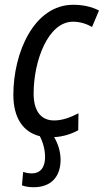

<svg xmlns="http://www.w3.org/2000/svg" viewBox="-20 -566 435 805"><path d="M121 219C194 219 234 175 234 104C234 68 222 34 207 9C246 7 281 -5 308 -20L309 -91C274 -73 241 -61 207 -61C152 -61 121 -100 121 -174C121 -312 182 -475 286 -475C317 -475 345 -465 366 -453L395 -522C364 -538 327 -546 287 -546C122 -546 36 -344 36 -169C36 -70 78 -12 147 5C161 32 169 63 169 93C169 138 147 161 114 161C99 161 87 158 77 155L72 211C85 216 101 219 121 219Z"/></svg>

Font: Noto Sans Display SemiCondensed
Style: Italic
Weight: 400
Width: 4
Italic angle: -12°
Designer: Monotype Design Team
Foundry: Monotype Imaging Inc.
Version: Version 1.900